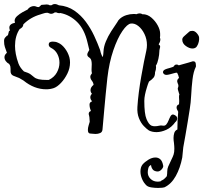

<svg xmlns="http://www.w3.org/2000/svg" viewBox="-29 -619 1001 946"><path d="M416 39Q404 39 404 21Q404 11 407.5 -0.5Q411 -12 413 -19Q412 -27 412 -34Q412 -41 410 -49Q408 -55 408 -57Q408 -69 419 -72L417 -78Q414 -86 413 -92.5Q412 -99 412 -103Q412 -111 416 -114.5Q420 -118 425 -120Q416 -129 416 -140Q416 -149 424 -157Q417 -165 417 -175Q417 -189 432 -201Q431 -212 423.5 -221.5Q416 -231 416 -241Q416 -248 424 -258Q423 -262 422.5 -266.5Q422 -271 422 -275Q422 -282 422.5 -289Q423 -296 423 -303Q423 -314 420.5 -322.5Q418 -331 410 -336Q401 -342 401 -350Q401 -355 404.5 -361.5Q408 -368 411 -373L402 -410Q387 -475 351 -510.5Q315 -546 268 -555Q267 -555 266 -554.5Q265 -554 263 -554Q256 -554 248 -558H241Q232 -551 223 -551Q218 -551 214 -553Q210 -555 206 -556H203Q197 -556 191 -554.5Q185 -553 179 -551Q177 -550 174.5 -549.5Q172 -549 170 -548Q121 -534 86 -499Q85 -489 79 -483.5Q73 -478 68 -476Q45 -442 45 -393Q45 -374 49 -352.5Q53 -331 62 -306Q70 -285 89 -267Q112 -260 122 -252.5Q132 -245 139.5 -238.5Q147 -232 161.5 -228.5Q176 -225 206 -225H211Q238 -238 251 -261.5Q264 -285 264 -310Q264 -333 253.5 -353Q243 -373 223 -383Q211 -389 211 -400Q211 -414 231 -414Q236 -414 243 -413Q250 -412 258 -408Q275 -401 290.5 -381Q306 -361 313 -336Q316 -324 316 -311Q316 -283 303 -256.5Q290 -230 271.5 -210.5Q253 -191 236 -185Q218 -179 199 -179Q140 -179 87 -222L65 -235L62 -236Q50 -240 36.5 -246Q23 -252 23 -268V-280Q23 -286 22 -291.5Q21 -297 16 -304Q6 -309 -0.5 -318Q-7 -327 -7 -337Q-7 -347 1 -355L5 -359Q-1 -376 -5 -387.5Q-9 -399 -9 -417Q-9 -428 -3.5 -434Q2 -440 9 -447Q9 -444 8 -443Q9 -443 9 -441L15 -465Q18 -468 20 -469Q17 -477 17 -483Q17 -501 45 -507Q43 -513 43 -516Q43 -529 55.5 -540Q68 -551 83 -559.5Q98 -568 107 -572Q112 -580 120.5 -584.5Q129 -589 138 -589Q144 -589 149.5 -586.5Q155 -584 161 -584Q163 -584 164 -585L175 -595Q183 -595 188.5 -596Q194 -597 201 -597Q206 -597 209.5 -596Q213 -595 216 -593H224Q232 -599 241 -599Q247 -599 252 -597Q257 -595 261 -593Q305 -589 337.5 -566.5Q370 -544 394 -511.5Q418 -479 435 -442.5Q452 -406 464 -373Q467 -359 471 -349.5Q475 -340 477 -338Q476 -338 478 -340Q480 -348 481 -366Q482 -389 492.5 -414.5Q503 -440 519 -465Q535 -490 549 -510Q553 -519 562 -527Q576 -539 594 -544.5Q612 -550 628 -550Q632 -550 635.5 -550Q639 -550 643 -549Q647 -551 651 -552Q655 -553 660 -553Q667 -553 674 -548V-549Q697 -549 716.5 -532.5Q736 -516 748 -494Q760 -472 760 -453Q760 -448 760 -443Q760 -438 759 -433Q761 -429 761 -425Q761 -414 754 -403L753 -399Q760 -396 760 -389Q760 -385 758 -378.5Q756 -372 756 -364Q756 -351 751.5 -329.5Q747 -308 740 -297L739 -296Q740 -293 740 -288Q740 -276 735 -263Q735 -246 728 -237Q721 -228 705 -217Q702 -210 699.5 -203Q697 -196 695 -189Q689 -170 685.5 -153Q682 -136 682 -122Q682 -58 693 -32Q704 -6 717 0Q722 2 726 2.5Q730 3 734 3Q745 3 754.5 0.5Q764 -2 773 0Q784 2 790.5 -6Q797 -14 801.5 -25.5Q806 -37 811 -46Q816 -55 824 -55Q832 -53 838 -48Q844 -43 844 -35Q844 -27 837 -19H836Q816 9 790.5 20.5Q765 32 742 32Q721 32 705 24Q694 17 679.5 2Q665 -13 655.5 -37Q646 -61 648 -92Q650 -125 655 -164Q660 -203 667 -242.5Q674 -282 680.5 -315.5Q687 -349 692 -370Q695 -384 695 -397Q695 -426 683 -451Q671 -476 653 -490.5Q635 -505 616 -503Q598 -501 574 -466Q550 -431 529.5 -371.5Q509 -312 500 -235Q491 -151 485 -82Q479 -13 476 19Q475 32 464.5 36.5Q454 41 442 41Q435 41 427.5 40Q420 39 416 39ZM919 -380Q904 -380 886.5 -392.5Q869 -405 869 -424Q869 -432 877.5 -440Q886 -448 891 -452Q899 -459 903.5 -463Q908 -467 919 -467Q931 -467 941.5 -454.5Q952 -442 952 -433Q953 -426 950.5 -413.5Q948 -401 941 -390.5Q934 -380 919 -380ZM781 304Q779 305 770 306Q761 307 750 307Q734 307 717.5 304.5Q701 302 693 295Q679 282 671 263Q663 244 663 226Q663 205 673 192Q684 179 702 168Q720 157 737 157Q751 157 761 166Q771 175 775 197Q777 205 767 216Q757 227 745 226Q730 224 724 216.5Q718 209 716.5 201.5Q715 194 715 194Q705 198 702 209Q699 220 699 230Q699 249 713 262.5Q727 276 748 276Q752 276 755.5 275.5Q759 275 763 274L766 271Q768 270 771 268.5Q774 267 777 265Q785 259 793 249Q795 237 795 225Q795 213 800 201Q810 178 816.5 165.5Q823 153 826.5 142Q830 131 830 114Q830 108 829.5 100.5Q829 93 828 84Q827 79 826.5 73Q826 67 826 61Q826 48 829.5 36.5Q833 25 843 20L845 19Q845 -4 846 -25.5Q847 -47 849 -68Q848 -71 846.5 -73.5Q845 -76 844 -78Q841 -84 841 -89Q841 -101 853 -105L854 -121Q854 -126 853.5 -131Q853 -136 853 -141Q853 -150 855 -154L853 -159Q845 -182 847.5 -186Q850 -190 850 -197Q850 -202 846 -210Q844 -216 844 -218Q844 -228 852 -234L853 -235Q852 -240 849.5 -247.5Q847 -255 844 -260Q840 -262 835 -260Q829 -258 827 -258Q819 -256 810.5 -253.5Q802 -251 793 -250H790Q783 -250 778.5 -254.5Q774 -259 774 -263Q774 -272 785 -277Q791 -280 808.5 -284.5Q826 -289 828 -293Q832 -301 841 -301Q848 -301 852 -297L855 -298Q878 -304 899.5 -310.5Q921 -317 921 -317Q931 -317 933.5 -312Q936 -307 936 -300Q937 -292 936 -290Q924 -266 919.5 -228Q915 -190 913 -150.5Q911 -111 906 -82Q902 -54 896 -19.5Q890 15 884.5 48.5Q879 82 874 107Q872 134 869 157Q859 209 837 248.5Q815 288 781 304Z"/></svg>

Font: RU Serius
Style: Regular
Weight: 400
Designer: Robert E. Leuschke
Foundry: Robert E. Leuschke
Version: Version 1.011; ttfautohint (v1.8.3)